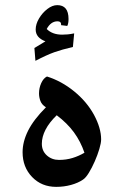

<svg xmlns="http://www.w3.org/2000/svg" viewBox="-20 -863 465 748"><path d="M199 -135Q142 -135 105 -173.5Q68 -212 68 -270Q68 -311 89.5 -354Q111 -397 159 -445Q143 -455 137.5 -469.5Q132 -484 132 -499Q132 -520 140.5 -539Q149 -558 163 -565Q220 -547 269 -507Q318 -467 346 -416Q374 -364 374 -320Q374 -306 367 -282.5Q360 -259 349 -234Q338 -209 326 -189.5Q314 -170 303 -163Q284 -150 256.5 -142.5Q229 -135 199 -135ZM210 -240Q238 -240 262.5 -247.5Q287 -255 309 -268Q294 -312 268 -347.5Q242 -383 201 -414Q172 -386 157.5 -358Q143 -330 143 -303Q143 -275 162.5 -257.5Q182 -240 210 -240ZM118 -626 114 -676 157 -702Q119 -716 119 -748Q119 -769 132 -791Q145 -813 164.5 -828Q184 -843 203 -843Q247 -843 247 -789Q247 -771 242 -762L218 -765V-769Q218 -774 214.5 -777Q211 -780 204 -780Q191 -780 180.5 -772.5Q170 -765 162 -750Q184 -728 222 -728Q232 -728 243.5 -729Q255 -730 269 -733L264 -680Q221 -670 191.5 -659.5Q162 -649 118 -626Z"/></svg>

Font: Noto Naskh Arabic UI
Style: Regular
Weight: 400
Designer: Monotype Design Team, David Williams, Mohamad Dakak and Nizar Qandah
Foundry: Monotype Imaging Inc.
Version: Version 2.014